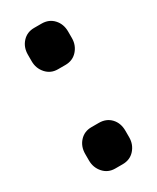

<svg xmlns="http://www.w3.org/2000/svg" viewBox="-137 -538 477 583"><g transform="rotate(-30 101.5 -246.5)"><path d="M31 -409V-432Q31 -458 47 -475.5Q63 -493 88 -493H114Q140 -493 156 -475.5Q172 -458 172 -432V-409Q172 -384 156 -366Q140 -348 114 -348H88Q63 -348 47 -366Q31 -384 31 -409ZM31 -61V-84Q31 -110 47 -127.5Q63 -145 88 -145H114Q140 -145 156 -128Q172 -111 172 -84V-61Q172 -36 156 -18Q140 0 114 0H88Q63 0 47 -18Q31 -36 31 -61Z"/></g></svg>

Font: Mitr Medium
Style: Regular
Weight: 500
Designer: Thanarat Vachiruckul
Foundry: Cadson Demak
Version: Version 1.002